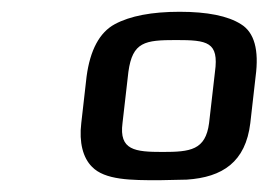

<svg xmlns="http://www.w3.org/2000/svg" viewBox="-20 -679 456 326"><path d="M414 -549C420 -594 412 -624 389 -638C367 -652 332 -659 285 -659C238 -659 201 -652 175 -638C149 -624 133 -594 127 -549L118 -470C114 -437 121 -411 136 -396C158 -373 203 -373 250 -373L297 -374C358 -378 397 -404 405 -470L414 -549ZM256 -421C209 -421 182 -424 188 -470L198 -557C205 -608 226 -611 279 -611C332 -611 352 -608 345 -557L335 -470C329 -424 303 -421 256 -421Z"/></svg>

Font: Gamestation Storm Oblique 
Style: Italic
Weight: 400
Designer: Jonas Hecksher
Foundry: Jonas Hecksher, Playtypeª, e-types AS
Version: Version 1.003